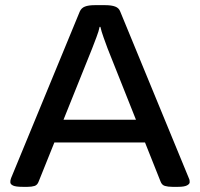

<svg xmlns="http://www.w3.org/2000/svg" viewBox="-20 -722 775 744"><path d="M68 2Q41 2 30.5 -3Q20 -8 20 -16Q20 -20 20.5 -23.5Q21 -27 23 -32L289 -677Q295 -691 309 -696.5Q323 -702 347 -702H388Q412 -702 426.5 -696.5Q441 -691 446 -677L712 -31Q714 -27 714.5 -23.5Q715 -20 715 -16Q715 -9 704.5 -3.5Q694 2 670 2H648Q631 2 619 -1.5Q607 -5 602 -19L397 -534Q390 -553 381.5 -576.5Q373 -600 369 -618H366Q363 -602 354 -578.5Q345 -555 337 -534L130 -19Q125 -5 114 -1.5Q103 2 87 2ZM156 -170V-258H573V-170Z"/></svg>

Font: Asap Expanded Medium
Style: Regular
Weight: 500
Width: 7
Designer: Pablo Cosgaya
Foundry: Omnibus-Type
Version: Version 3.001